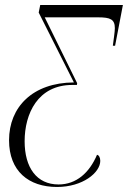

<svg xmlns="http://www.w3.org/2000/svg" viewBox="-20 -734 509 764"><path d="M207 10C309 10 379 -47 379 -94C379 -108 373 -117 366 -118C336 -47 284 0 213 0C126 0 78 -67 78 -172C78 -281 130 -396 268 -396H286L287 -403L158 -665H371C419 -665 437 -657 437 -622C437 -607 432 -576 429 -552H438L469 -714H140L134 -684L274 -406C110 -405 16 -308 16 -176C16 -53 94 10 207 10Z"/></svg>

Font: Noto Serif Display Condensed Light
Style: Italic
Weight: 300
Width: 3
Italic angle: -12°
Designer: Monotype Design Team
Foundry: Monotype Imaging Inc.
Version: Version 2.009